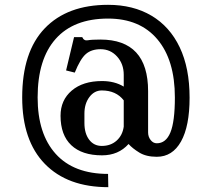

<svg xmlns="http://www.w3.org/2000/svg" viewBox="-20 -770 878 796"><path d="M766 -365Q766 -247 730.5 -183.5Q695 -120 630 -120Q586 -120 557.5 -137.5Q529 -155 513 -173Q471 -126 403 -126Q320 -126 275.5 -168Q231 -210 231 -290Q231 -355 277.5 -394.5Q324 -434 403 -434Q455 -434 493 -411V-460Q493 -505 465.5 -535.5Q438 -566 397 -566Q359 -566 336 -546Q313 -526 290 -469L254 -478L287 -616H321Q328 -600 344 -603Q360 -606 396 -606Q594 -606 594 -392V-221Q594 -203 604.5 -189.5Q615 -176 630 -176Q668 -176 686.5 -221Q705 -266 705 -366Q705 -521 632.5 -607Q560 -693 428 -693Q286 -693 211 -609Q136 -525 136 -366Q136 -215 211 -132Q286 -49 428 -49L429 6Q260 6 166 -90.5Q72 -187 72 -366Q72 -555 165.5 -652.5Q259 -750 428 -750Q532 -750 608 -705Q684 -660 725 -574Q766 -488 766 -365ZM330 -260Q330 -217 349.5 -191Q369 -165 402 -165Q439 -165 463.5 -187Q488 -209 493 -245V-354Q461 -395 402 -395Q371 -395 350.5 -367.5Q330 -340 330 -299Z"/></svg>

Font: Girassol
Style: Regular
Weight: 400
Width: 3
Designer: Liam Spradlin
Version: Version 1.004